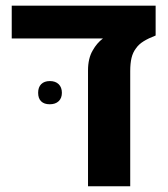

<svg xmlns="http://www.w3.org/2000/svg" viewBox="-20 -651 587 671"><path d="M304.2 -475.1Q318.4 -500.5 339.8 -516.6H21V-631.3H523.9V-526.9Q498.5 -517.1 481.7 -506.6Q464.8 -496.1 455.1 -481.9Q444.3 -467.8 439.7 -448.7Q435.1 -429.7 435.1 -402.3V0H287.6V-404.8Q287.6 -447.3 304.2 -475.1ZM113.3 -326.7Q113.3 -346.2 124 -356.9Q134.8 -367.7 154.3 -367.7Q173.8 -367.7 185.1 -356.7Q196.3 -345.7 196.3 -326.7Q196.3 -308.1 185.1 -297.4Q173.8 -286.6 153.8 -286.6Q134.3 -286.6 123.8 -296.9Q113.3 -307.1 113.3 -326.7Z"/></svg>

Font: Viking Open Sans
Style: Bold
Weight: 700
Foundry: Ascender Corporation
Version: Version 2.001